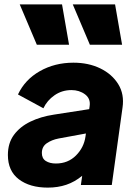

<svg xmlns="http://www.w3.org/2000/svg" viewBox="-20 -844 623 876"><path d="M198 12Q116 12 66 -26Q16 -64 16 -137Q16 -191 43.5 -228.5Q71 -266 118.5 -289Q166 -312 226 -321L387 -346L389 -360Q394 -394 368 -413.5Q342 -433 306 -433Q263 -433 229 -409.5Q195 -386 178 -350L62 -413Q94 -481 162 -519.5Q230 -558 315 -558Q384 -558 437.5 -532Q491 -506 519.5 -460Q548 -414 539 -353L490 0H349L355 -42Q321 -14 282.5 -1Q244 12 198 12ZM171 -146Q171 -121 189 -109.5Q207 -98 235 -98Q290 -98 326.5 -134.5Q363 -171 370 -221L372 -235L247 -212Q216 -206 193.5 -190.5Q171 -175 171 -146ZM148 -640 70 -824H263L295 -640ZM390 -640 312 -824H505L537 -640Z"/></svg>

Font: Plus Jakarta Sans ExtraBold
Style: Italic
Weight: 800
Italic angle: -8°
Designer: Gumpita Rahayu
Foundry: Tokotype
Version: Version 2.071; ttfautohint (v1.8.4.7-5d5b);gftools[0.9.29]